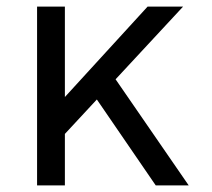

<svg xmlns="http://www.w3.org/2000/svg" viewBox="-20 -560 640 580"><path d="M92 0H176V-540H92ZM141.6 -118.4 533 -540H425.8L138 -225.4ZM450.4 0H550L314.6 -341.6L242.2 -303.8Z"/></svg>

Font: CommitMonoV143 ExtLt
Style: Regular
Weight: 200
Monospace: yes
Designer: Eigil Nikolajsen
Foundry: Eigil Nikolajsen
Version: Version 1.143